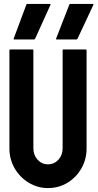

<svg xmlns="http://www.w3.org/2000/svg" viewBox="-20 -948 500 978"><path d="M224 10Q171 10 126 -17.5Q81 -45 54.5 -91Q28 -137 28 -192V-692Q28 -696 32 -696H146Q150 -696 150 -692V-192Q150 -158 171.5 -134.5Q193 -111 224 -111Q256 -111 277.5 -134.5Q299 -158 299 -192V-692Q299 -696 303 -696H417Q421 -696 421 -692V-192Q421 -136 394.5 -90Q368 -44 323.5 -17Q279 10 224 10ZM269 -747Q264 -747 266 -752L333 -924Q334 -928 338 -928H453Q457 -928 456 -924L375 -751Q373 -747 369 -747ZM53 -747Q48 -747 50 -752L114 -924Q115 -928 119 -928H233Q240 -928 237 -923L159 -751Q157 -747 153 -747Z"/></svg>

Font: AL Dynamic
Style: Regular
Weight: 400
Version: Version 1.000; ttfautohint (v1.8.2) -l 8 -r 50 -G 200 -x 14 